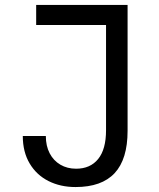

<svg xmlns="http://www.w3.org/2000/svg" viewBox="-20 -745 640 775"><path d="M72 -196H165Q165 -156 180.5 -126.2Q196 -96.5 223.8 -80.2Q251.5 -64 287 -64Q344.5 -64 376.2 -103.2Q408 -142.5 408 -219V-644H126V-725H495V-217Q495 -102.5 442.8 -46.2Q390.5 10 285 10Q224 10 175.8 -14.2Q127.5 -38.5 99.8 -85Q72 -131.5 72 -196Z"/></svg>

Font: JuliaMono Latin
Style: Regular
Weight: 400
Monospace: yes
Designer: cormullion
Foundry: corm
Version: Version 0.049; ttfautohint (v1.8.4)